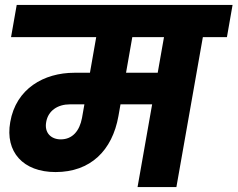

<svg xmlns="http://www.w3.org/2000/svg" viewBox="-20 -760 965 780"><path d="M205.7 -61C347.2 -61 436.2 -148 461.2 -288.8L526.6 -661.1H380L313.1 -280.6C303.3 -228.8 274.9 -193.8 226.6 -193.8C188.9 -193.8 159.3 -219.2 167.7 -264.5C175.6 -310.7 214.9 -336.1 263.7 -336.1H685.5L707.9 -464.4H282C158.5 -464.4 44.8 -399.8 21.6 -264C0 -142.9 73.9 -61 205.7 -61ZM696.6 0 824.1 -722.4H666.2L538.8 0ZM901.9 -609.2 924.8 -740H47.9L24.9 -609.2Z"/></svg>

Font: Poppins Devanagari Thin
Style: Italic
Weight: 100
Italic angle: -10°
Designer: Ninad Kale (Devanagari), Jonny Pinhorn (Latin)
Foundry: Indian Type Foundry
Version: 4.005